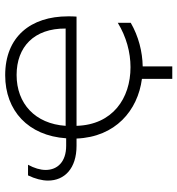

<svg xmlns="http://www.w3.org/2000/svg" viewBox="8 -574 684 740"><g transform="rotate(-90 350.0 -204.0)"><path d="M158 -251H186C192 -101 294 -15 416 1V118H464V4C521 3 580 -12 632 -42V-92C578 -59 518 -43 461 -43C341 -43 239 -112 235 -251H656C657 -262 657 -273 657 -284C657 -427 579 -526 430 -526C293 -526 197 -437 187 -291H158C96 -291 65 -325 65 -370C65 -391 72 -414 85 -438H44C31 -411 24 -384 24 -361C24 -297 71 -251 158 -251ZM610 -293H235C243 -411 321 -482 431 -482C539 -482 611 -415 610 -293Z"/></g></svg>

Font: Chess Sans Light
Style: Regular
Weight: 300
Designer: Wolf Bōese
Foundry: Wolf Bōese
Version: Version 7.223;Glyphs 3.3 (3306)